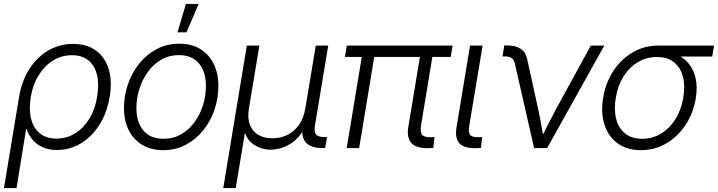

<svg xmlns="http://www.w3.org/2000/svg" viewBox="-30 -755 3661 979"><path d="M-9.8 204.1 67.4 -261.7Q81.1 -343.3 119.9 -403.6Q158.7 -463.9 216.3 -497.6Q273.9 -531.2 342.8 -531.2Q412.1 -531.2 458.5 -497.8Q504.9 -464.4 523.9 -403.8Q543 -343.3 529.3 -261.7Q516.1 -180.7 477.5 -119.4Q439 -58.1 382.8 -24.2Q326.7 9.8 260.3 9.8Q218.8 9.8 187.3 -4.4Q155.8 -18.6 135.5 -43Q115.2 -67.4 105.5 -98.6H103.5L54.2 204.1ZM257.8 -48.3Q309.6 -48.3 352.5 -74.7Q395.5 -101.1 425 -148.9Q454.6 -196.8 465.3 -261.2Q476.1 -325.7 464.4 -373.5Q452.6 -421.4 420.4 -447.5Q388.2 -473.6 336.9 -473.6Q284.7 -473.6 241 -446.8Q197.3 -419.9 167.5 -372.3Q137.7 -324.7 127 -261.2Q116.7 -196.8 128.7 -148.9Q140.6 -101.1 173.6 -74.7Q206.5 -48.3 257.8 -48.3Z M801.8 10.7Q739.7 10.7 695.1 -16.4Q650.4 -43.5 626.2 -91.8Q602.1 -140.1 602.1 -204.1Q602.1 -266.1 622.1 -324.7Q642.1 -383.3 679.4 -430.2Q716.8 -477.1 768.8 -504.6Q820.8 -532.2 884.3 -532.2Q946.3 -532.2 991 -505.1Q1035.6 -478 1059.6 -429.2Q1083.5 -380.4 1083.5 -316.4Q1083.5 -253.9 1063.5 -195.3Q1043.5 -136.7 1006.1 -90.3Q968.8 -43.9 917 -16.6Q865.2 10.7 801.8 10.7ZM803.2 -47.4Q854.5 -47.4 894.5 -70.8Q934.6 -94.2 962.6 -133.3Q990.7 -172.4 1005.4 -220.2Q1020 -268.1 1020 -316.9Q1020 -364.7 1004.4 -399.9Q988.8 -435.1 958 -454.6Q927.2 -474.1 882.8 -474.1Q832.5 -474.1 792.5 -450.9Q752.4 -427.7 724.1 -388.7Q695.8 -349.6 680.7 -301.5Q665.5 -253.4 665.5 -203.6Q665.5 -132.3 700.9 -89.8Q736.3 -47.4 803.2 -47.4ZM875 -590.3 918 -734.9H982.9L920.9 -590.3Z M1108.4 204.1 1228.5 -522.5H1292.5L1239.3 -202.6Q1231 -152.3 1244.4 -118.2Q1257.8 -84 1287.8 -66.9Q1317.9 -49.8 1359.4 -49.8Q1400.9 -49.8 1435.8 -67.1Q1470.7 -84.5 1494.6 -118.7Q1518.6 -152.8 1526.9 -202.6L1580.1 -522.5H1643.6L1575.7 -113.3Q1570.8 -82 1581.8 -69.1Q1592.8 -56.2 1624.5 -56.2H1637.7L1627.9 0H1614.7Q1554.7 0 1529.5 -28.6Q1504.4 -57.1 1513.7 -113.3L1523.4 -173.8H1543Q1534.2 -120.1 1512.5 -85Q1490.7 -49.8 1462.4 -29.5Q1434.1 -9.3 1404.5 -0.5Q1375 8.3 1350.1 8.3Q1325.2 8.3 1298.3 -0.5Q1271.5 -9.3 1249.3 -29.5Q1227.1 -49.8 1217 -85Q1207 -120.1 1215.8 -173.8H1234.9L1171.9 204.1Z M2151.4 0.5Q2092.8 1.5 2067.9 -25.6Q2043 -52.7 2051.8 -106.9L2117.7 -504.4H2181.2L2116.7 -114.7Q2111.3 -81.1 2122.3 -67.9Q2133.3 -54.7 2166 -55.2Q2172.4 -55.7 2176.5 -55.7Q2180.7 -55.7 2185.5 -56.2L2179.7 -1Q2172.9 -0.5 2166 0Q2159.2 0.5 2151.4 0.5ZM1737.8 0 1821.3 -504.4H1884.8L1801.3 0ZM1728.5 -464.8 1738.3 -522.5H2277.8L2268.1 -464.8Z M2397 0.5Q2336.4 1.5 2312.5 -24.2Q2288.6 -49.8 2297.9 -106.9L2366.7 -522.5H2430.7L2362.8 -114.7Q2356.9 -79.6 2367.2 -67.1Q2377.4 -54.7 2410.2 -55.7Q2415 -55.7 2419.9 -55.7Q2424.8 -55.7 2428.7 -56.2L2422.4 -1Q2417 -0.5 2410.4 0Q2403.8 0.5 2397 0.5Z M2693.4 0 2595.2 -430.7Q2590.8 -450.7 2578.9 -459Q2566.9 -467.3 2543.9 -467.3H2532.2L2541.5 -523.4H2554.2Q2599.1 -523.4 2624.8 -506.3Q2650.4 -489.3 2657.7 -455.1L2713.4 -201.2Q2722.2 -161.6 2729 -122.6Q2735.8 -83.5 2743.2 -44.9H2726.1Q2746.1 -83.5 2765.9 -122.8Q2785.6 -162.1 2806.6 -201.2L2982.4 -522.5H3051.3L2759.8 0Z M3237.8 10.7Q3167.5 10.7 3119.9 -23.7Q3072.3 -58.1 3052.5 -118.4Q3032.7 -178.7 3045.4 -256.8Q3058.6 -335 3098.4 -394.8Q3138.2 -454.6 3197 -488.5Q3255.9 -522.5 3326.2 -522.5H3610.8L3601.6 -466.8H3398.9L3319.3 -464.4Q3266.6 -464.4 3222.7 -438.2Q3178.7 -412.1 3149.4 -365.2Q3120.1 -318.4 3109.9 -256.8Q3099.6 -195.8 3111.8 -148.4Q3124 -101.1 3157.5 -74.2Q3190.9 -47.4 3244.1 -47.4Q3297.4 -47.4 3341.3 -74.2Q3385.3 -101.1 3414.6 -148.4Q3443.8 -195.8 3454.1 -256.8Q3464.4 -318.4 3451.9 -365Q3439.5 -411.6 3406 -438Q3372.6 -464.4 3319.3 -464.4L3321.8 -496.6Q3371.6 -496.6 3412.1 -480.5Q3452.6 -464.4 3479.5 -433.3Q3506.3 -402.3 3516.8 -356.9Q3527.3 -311.5 3517.6 -252.9Q3504.9 -176.8 3465.1 -117.2Q3425.3 -57.6 3366.7 -23.4Q3308.1 10.7 3237.8 10.7Z"/></svg>

Font: Inter 28pt Light
Style: Italic
Weight: 300
Italic angle: -9.3988°
Designer: Rasmus Andersson
Foundry: rsms
Version: Version 4.001;git-66647c0bb